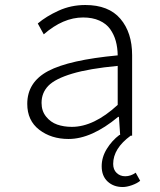

<svg xmlns="http://www.w3.org/2000/svg" viewBox="-20 -542 640 767"><path d="M522 147.9 540 180.2Q527.8 190.4 507.1 197.8Q486.3 205.1 470.2 205.1Q433.6 205.1 409.9 183.1Q386.2 161.1 386.2 122.1Q386.2 85.9 406.7 52.7Q427.2 19.5 457 -2.9H460L455.1 -75.2H452.1Q345.7 13.2 253.9 13.2Q184.6 13.2 136.7 -23.7Q88.9 -60.5 88.9 -127Q88.9 -213.9 172.6 -258.3Q256.3 -302.7 450.2 -320.8Q449.7 -352.1 442.6 -377.9Q435.5 -403.8 420.2 -425.5Q404.8 -447.3 377.2 -459.7Q349.6 -472.2 312 -472.2Q231.9 -472.2 154.8 -404.8L130.9 -448.2Q165 -477.1 214.4 -499.5Q263.7 -522 320.8 -522Q414.1 -522 460.9 -467Q507.8 -412.1 507.8 -321.8V0H502Q432.1 51.3 432.1 112.8Q432.1 135.7 446 148.9Q460 162.1 480 162.1Q502.4 162.1 522 147.9ZM450.2 -123V-278.8Q336.4 -268.1 268.6 -247.8Q200.7 -227.5 173.3 -199.5Q146 -171.4 146 -130.9Q146 -98.6 164.1 -76.2Q182.1 -53.7 208.5 -44.4Q234.9 -35.2 267.1 -35.2Q355 -35.2 450.2 -123Z"/></svg>

Font: Office Code Pro D Light
Style: Regular
Weight: 300
Designer: Nathan Rutzky & Paul D. Hunt
Foundry: Adobe Systems Incorporated
Version: Version 1.004;PS 001.004;hotconv 1.0.70;makeotf.lib2.5.58329